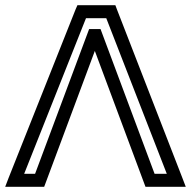

<svg xmlns="http://www.w3.org/2000/svg" viewBox="-78 -694 735 739"><path d="M287 -498 476 9 482 25H500H601H637L624 -9L372 -658L366 -674H349H237H220L213 -658L-45 -9L-58 25H-22H75H92L98 9L287 -498ZM259 -566 57 -25H15L253 -624H331L564 -25H517L315 -566L309 -582H292H283H265L259 -566Z"/></svg>

Font: Gamestation DisplayOutline
Style: Regular
Weight: 400
Designer: Jonas Hecksher
Foundry: Jonas Hecksher, Playtypeª, e-types AS
Version: Version 1.003